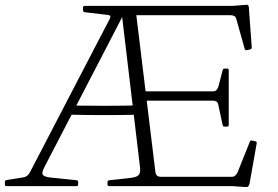

<svg xmlns="http://www.w3.org/2000/svg" viewBox="-20 -760 1134 784"><path d="M851 -387Q859 -387 864 -392.5Q869 -398 872 -407L889 -473Q890 -480 898 -480H907Q914 -480 914 -473V-250Q914 -243 907 -243H897Q890 -243 889 -250L871 -334Q869 -342 863.5 -345.5Q858 -349 848 -349H560V-387ZM988 -555Q981 -554 979 -561L945 -682Q943 -691 936.5 -694.5Q930 -698 921 -698H532V-736H930L981 -740Q987 -741 990.5 -740Q994 -739 995.5 -734Q997 -729 997 -717L1008 -567Q1008 -559 1001 -558ZM615 -54Q617 -46 622.5 -42Q628 -38 637 -38H926Q935 -38 940.5 -43Q946 -48 950 -56L1000 -181Q1002 -188 1010 -186L1023 -183Q1030 -181 1028 -174L999 -10Q997 -4 995 -0.5Q993 3 988 3.5Q983 4 971 3L930 0H426Q419 0 419 -7V-16Q419 -23 426 -24L516 -34Q541 -37 548 -47.5Q555 -58 551 -83L478 -697L485 -702L161 -77Q149 -54 155 -46Q161 -38 186 -35L292 -24Q299 -24 299 -17V-7Q299 0 292 0H7Q0 0 0 -7V-17Q0 -24 7 -25L77 -36Q85 -38 91 -42.5Q97 -47 102 -56L427 -681Q432 -689 430.5 -693.5Q429 -698 421 -699L327 -710Q319 -711 319 -718V-729Q319 -736 326 -736H532ZM253 -329Q330 -328 407.5 -328Q485 -328 562 -330V-292Q485 -290 407.5 -290Q330 -290 253 -292Z"/></svg>

Font: Hahmlet ExtraLight
Style: Regular
Weight: 250
Designer: Minjoo Ham & Mark Frömberg
Foundry: hypertype
Version: Version 1.002